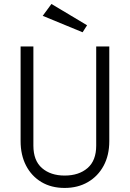

<svg xmlns="http://www.w3.org/2000/svg" viewBox="-20 -916 640 946"><path d="M518.5 -687V-220.5Q518.5 -151 490.5 -99.2Q462.5 -47.5 413 -18.8Q363.5 10 298.5 10Q232.5 10 183.8 -19.2Q135 -48.5 108.2 -100.5Q81.5 -152.5 81.5 -220.5V-687H144.5V-198.5Q144.5 -124.5 187 -87.8Q229.5 -51 298.5 -51Q368.5 -51 411.2 -87.8Q454 -124.5 454 -198.5V-687ZM233.5 -896.5 409 -791.5 387 -757 190.5 -838Z"/></svg>

Font: Fira Code Light Light
Style: Regular
Weight: 300
Monospace: yes
Version: Version 5.002